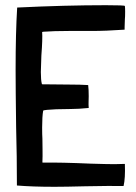

<svg xmlns="http://www.w3.org/2000/svg" viewBox="-20 -718 521 738"><path d="M420 -87Q392 -87 328 -89Q216 -94 144 -93L143 -94Q144 -117 143.5 -144.5Q143 -172 143 -185Q142 -200 142 -228Q142 -270 146 -293Q151 -296 196 -298Q222 -299 252 -299Q270 -299 284 -300Q298 -301 321 -303Q320 -316 320.5 -327.5Q321 -339 321 -348Q321 -375 319 -390V-391Q290 -393 244 -393Q190 -393 142 -394L141 -395Q137 -410 137 -441Q137 -454 139 -504Q144 -570 142 -595L146 -596Q187 -599 245 -599H277H332Q387 -599 459 -604V-614L460 -644Q461 -653 461 -673Q461 -688 460 -695Q460 -698 387 -698Q231 -698 46 -689Q40 -593 40 -449Q40 -377 42 -229Q45 -118 45 -5Q104 0 190 0Q230 0 308 -2Q407 -4 455 -3Q462 -33 460 -86V-88Z"/></svg>

Font: Londrina Solid Light
Style: Regular
Weight: 300
Designer: Marcelo Magalhaes
Foundry: Marcelo Magalhães
Version: Version 1.002